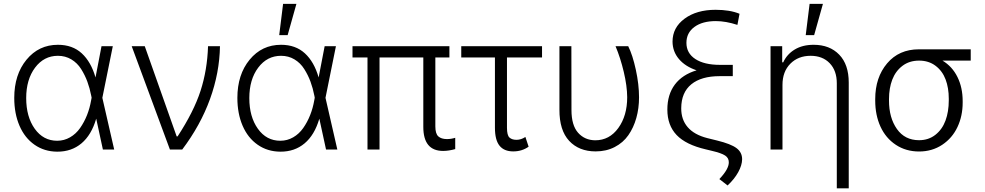

<svg xmlns="http://www.w3.org/2000/svg" viewBox="-20 -789 5198 1013"><path d="M281.7 11.2Q213.9 10.7 162.1 -25.4Q110.4 -61.5 82.8 -125.7Q55.2 -189.9 55.2 -272.5Q55.2 -395.5 119.9 -474.1Q184.6 -552.7 285.6 -552.7Q362.3 -552.7 411.4 -507.6Q460.4 -462.4 483.9 -380.4L515.6 -545.4H575.2L520 -272.9L582.5 0H522.9L487.8 -162.1H487.3Q462.4 -76.7 409.7 -32.5Q356.9 11.7 281.7 11.2ZM463.4 -273.4 461.4 -283.7Q453.6 -323.7 440.9 -358.2Q428.2 -392.6 408 -424.8Q387.7 -457 356.2 -475.8Q324.7 -494.6 285.6 -494.6Q211.9 -494.6 165 -432.1Q118.2 -369.6 118.2 -271.5Q118.2 -172.9 163.3 -109.6Q208.5 -46.4 281.7 -46.4Q318.4 -46.4 349.6 -64.5Q380.9 -82.5 402.6 -113.5Q424.3 -144.5 439 -181.4Q453.6 -218.3 460.9 -260.3Z M876.5 0 674.8 -545.4H743.7L912.1 -69.3H917Q1002.4 -199.7 1038.1 -309.8Q1073.7 -419.9 1077.6 -545.4H1140.6Q1138.2 -404.8 1088.1 -266.6Q1038.1 -128.4 941.4 0Z M1453.1 -603.5 1473.6 -768.6H1543.9L1497.6 -603.5ZM1459 11.2Q1391.1 10.7 1339.4 -25.4Q1287.6 -61.5 1260 -125.7Q1232.4 -189.9 1232.4 -272.5Q1232.4 -395.5 1297.1 -474.1Q1361.8 -552.7 1462.9 -552.7Q1539.6 -552.7 1588.6 -507.6Q1637.7 -462.4 1661.1 -380.4L1692.9 -545.4H1752.4L1697.3 -272.9L1759.8 0H1700.2L1665 -162.1H1664.6Q1639.6 -76.7 1586.9 -32.5Q1534.2 11.7 1459 11.2ZM1640.6 -273.4 1638.7 -283.7Q1630.9 -323.7 1618.2 -358.2Q1605.5 -392.6 1585.2 -424.8Q1564.9 -457 1533.4 -475.8Q1502 -494.6 1462.9 -494.6Q1389.2 -494.6 1342.3 -432.1Q1295.4 -369.6 1295.4 -271.5Q1295.4 -172.9 1340.6 -109.6Q1385.7 -46.4 1459 -46.4Q1495.6 -46.4 1526.9 -64.5Q1558.1 -82.5 1579.8 -113.5Q1601.6 -144.5 1616.2 -181.4Q1630.9 -218.3 1638.2 -260.3Z M2351.1 -545.4V-485.8H2276.9V-122.1Q2276.9 -83.5 2292.7 -69.3Q2308.6 -55.2 2337.9 -55.2Q2360.4 -55.2 2381.8 -62V-2.4Q2347.2 7.3 2317.9 7.3Q2213.4 7.3 2213.4 -119.6V-485.8H1982.4V0H1918.9V-485.8H1839.8V-545.4Z M2839.8 -545.4V-485.8H2654.8V-115.2Q2654.8 -75.2 2668 -63.2Q2681.2 -51.3 2705.1 -51.3Q2729.5 -51.3 2752 -66.4L2769 -15.1Q2733.9 9.8 2688 9.8Q2639.6 9.8 2615.5 -20.3Q2591.3 -50.3 2591.3 -115.2V-485.8H2413.6V-545.4Z M2931.6 -545.4H2994.6L2995.1 -208.5Q2995.1 -127.9 3030 -88.6Q3064.9 -49.3 3120.6 -48.8Q3195.3 -48.8 3242.2 -113.5Q3289.1 -178.2 3289.1 -276.4Q3288.6 -335.9 3271 -409.9Q3253.4 -483.9 3227.5 -545.4H3294.4Q3317.9 -498.5 3334.7 -420.9Q3351.6 -343.3 3351.6 -275.4Q3351.6 -217.3 3337.2 -166.3Q3322.8 -115.2 3295.2 -75.7Q3267.6 -36.1 3223.1 -13.2Q3178.7 9.8 3122.6 9.8Q3034.7 9.8 2982.9 -45.9Q2931.2 -101.6 2931.6 -210Z M3881.8 -716.3 3870.6 -657.7Q3809.1 -677.7 3756.8 -677.7Q3685.5 -677.7 3643.6 -646.7Q3601.6 -615.7 3601.6 -563Q3601.6 -508.3 3648.7 -477.5Q3695.8 -446.8 3778.3 -446.8H3846.2V-387.2H3776.9Q3680.2 -387.2 3627.4 -344.2Q3574.7 -301.3 3574.2 -218.3Q3573.7 -158.2 3608.2 -118.2Q3642.6 -78.1 3711.4 -60.5L3764.2 -47.4Q3835.9 -29.8 3865.7 -7.6Q3895.5 14.6 3895.5 51.3Q3895 83 3874.8 119.6Q3854.5 156.2 3818.8 189.5L3775.4 155.8Q3826.2 102.1 3825.2 66.9Q3825.2 44.4 3805.7 31.5Q3786.1 18.6 3735.8 6.8L3703.6 -1Q3598.6 -25.4 3549.8 -76.7Q3501 -127.9 3501 -210.9Q3501 -290 3540.5 -342.8Q3580.1 -395.5 3655.3 -418Q3595.7 -438 3562.3 -477.3Q3528.8 -516.6 3528.3 -569.3Q3528.3 -643.6 3591.8 -690.4Q3655.3 -737.3 3755.4 -737.3Q3831.1 -737.3 3881.8 -716.3Z M4231 -603.5 4251.5 -768.6H4321.8L4275.4 -603.5ZM4108.4 -340.8V0H4045.4V-545.4H4106.9V-460H4112.3Q4131.8 -502.9 4173.1 -527.8Q4214.4 -552.7 4272.9 -552.7Q4357.4 -552.7 4407.7 -500.7Q4458 -448.7 4458 -353.5V204.6H4395V-349.6Q4395 -416.5 4357.4 -455.6Q4319.8 -494.6 4256.8 -494.6Q4191.4 -494.6 4149.9 -452.9Q4108.4 -411.1 4108.4 -340.8Z M4597.7 -258.3V-266.1Q4597.7 -380.4 4660.4 -454.6Q4723.1 -528.8 4828.1 -528.8H5101.6V-469.2H4952.6Q5003.9 -438.5 5031.5 -382.8Q5059.1 -327.1 5059.1 -254.9V-247.6Q5059.1 -177.2 5031.7 -118.9Q5004.4 -60.5 4951.2 -25.1Q4897.9 10.3 4829.1 10.3Q4759.8 10.3 4706.5 -24.9Q4653.3 -60.1 4625.5 -120.8Q4597.7 -181.6 4597.7 -258.3ZM4670.4 -266.1V-258.3Q4670.4 -167.5 4712.2 -108.4Q4753.9 -49.3 4829.1 -49.3Q4878.9 -49.3 4915 -77.6Q4951.2 -106 4968.5 -152.8Q4985.8 -199.7 4985.8 -259.8V-268.1Q4985.8 -325.2 4969 -369.9Q4952.1 -414.6 4916 -441.9Q4879.9 -469.2 4829.1 -469.2Q4777.8 -469.2 4741.5 -441.7Q4705.1 -414.1 4687.7 -368.9Q4670.4 -323.7 4670.4 -266.1Z"/></svg>

Font: Interop Light
Style: Regular
Weight: 300
Designer: Rasmus Andersson, Google, Jang Haemin
Foundry: jhaemin
Version: Version 1.007